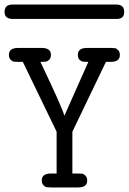

<svg xmlns="http://www.w3.org/2000/svg" viewBox="-20 -821 565 841"><path d="M0 -769Q0 -801 34 -801H492Q524 -800 524 -769Q524 -738 492 -738H36Q0 -738 0 -769ZM19 -581Q19 -611 59 -611H163Q203 -611 203 -581Q203 -566 195.5 -559Q188 -552 180.5 -551Q173 -550 157 -550Q252 -351 262 -314L367 -550Q351 -550 343.5 -551Q336 -552 328.5 -559Q321 -566 321 -581Q321 -611 361 -611H465Q477 -611 483.5 -610Q490 -609 497.5 -601.5Q505 -594 505 -580Q505 -550 465 -550H444L297 -244V-61H322Q334 -61 340.5 -60Q347 -59 354.5 -51.5Q362 -44 362 -30Q362 0 322 0H203Q191 0 184.5 -1Q178 -2 170.5 -9.5Q163 -17 163 -31Q163 -61 203 -61H228V-244L80 -550H59Q47 -550 40.5 -551Q34 -552 26.5 -559.5Q19 -567 19 -581Z"/></svg>

Font: CMU Typewriter Text
Style: Regular
Weight: 500
Monospace: yes
Version: Version 0.7.0